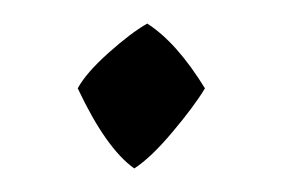

<svg xmlns="http://www.w3.org/2000/svg" viewBox="-20 -360 240 163"><path d="M154 -285Q145 -270 126.5 -248Q108 -226 94 -217Q70 -234 46 -285Q53 -298 72 -315Q91 -332 105 -340Q130 -324 154 -285Z"/></svg>

Font: Almendra
Style: Italic
Weight: 400
Italic angle: -12°
Designer: Ana Sanfelippo
Foundry: Ana Sanfelippo
Version: Version 1.004